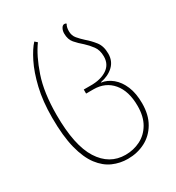

<svg xmlns="http://www.w3.org/2000/svg" viewBox="-188 -662 945 1028"><g transform="rotate(-30 284.5 -148.0)"><path d="M301 250Q253 250 209.5 231Q166 212 132 167.5Q98 123 78.5 47Q59 -29 59 -144Q59 -245 78 -324.5Q97 -404 125 -460Q153 -516 180 -545L195 -532Q152 -473 119.5 -377.5Q87 -282 87 -144Q87 44 144.5 134.5Q202 225 301 225Q351 225 393.5 203.5Q436 182 461.5 138.5Q487 95 487 30Q487 -62 443.5 -113.5Q400 -165 327 -165H281V-190H327Q387 -190 425 -215.5Q463 -241 463 -290Q463 -329 444.5 -354Q426 -379 404 -399Q379 -420 359.5 -442.5Q340 -465 340 -502Q340 -519 347.5 -532.5Q355 -546 366 -546Q374 -546 378 -541Q368 -526 368 -500Q368 -473 384 -454Q400 -435 420 -417Q446 -395 468.5 -366.5Q491 -338 491 -291Q491 -245 460 -216Q429 -187 380 -178V-176Q416 -171 447 -145.5Q478 -120 496.5 -76Q515 -32 515 30Q515 101 486 150.5Q457 200 408.5 225Q360 250 301 250Z"/></g></svg>

Font: Noto Serif Georgian SemiCondensed Thin
Style: Regular
Weight: 100
Width: 4
Designer: Monotype Design Team, Akaki Razmadze
Foundry: Google LLC
Version: Version 2.003; ttfautohint (v1.8.4.7-5d5b)